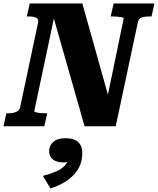

<svg xmlns="http://www.w3.org/2000/svg" viewBox="-52 -730 913 1110"><path d="M-32 0 -15 -75H-4Q14 -75 28.5 -78.5Q43 -82 53 -90.5Q63 -99 65 -113L168 -599Q171 -614 164.5 -621.5Q158 -629 145 -632Q132 -635 114 -635H103L120 -710H424L582 -147L558 -115L663 -623Q664 -627 654 -629.5Q644 -632 629.5 -633.5Q615 -635 601 -635H588L605 -710H841L824 -635H813Q787 -635 768 -629Q749 -623 745 -601L617 0H437L246 -670L269 -668L146 -87Q146 -84 155.5 -81Q165 -78 179.5 -76.5Q194 -75 208 -75H221L204 0ZM240 360 196 287Q241 275 271.5 261.5Q302 248 320 230Q338 212 345 187Q348 183 351 183Q354 183 357 186Q360 189 360 194Q352 201 341 205Q330 209 316 209Q275 209 253.5 191.5Q232 174 232 144Q232 112 256 90.5Q280 69 326 69Q377 69 400.5 92Q424 115 424 154Q424 200 404.5 238.5Q385 277 344.5 307.5Q304 338 240 360Z"/></svg>

Font: Roboto Serif
Style: Bold Italic
Weight: 700
Italic angle: -10°
Designer: Greg Gazdowicz
Foundry: Commercial Type
Version: Version 1.008